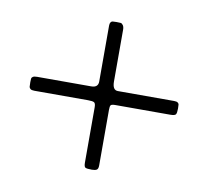

<svg xmlns="http://www.w3.org/2000/svg" viewBox="-59 -507 646 595"><g transform="rotate(10 263.5 -210.0)"><path d="M31 -212Q31 -220 31.5 -223.5Q32 -227 36 -229.5Q40 -232 49 -232H219Q241 -232 241 -251V-427Q241 -434 243.5 -437.5Q246 -441 249.5 -441.5Q253 -442 262 -442Q271 -442 275 -441.5Q279 -441 282.5 -436Q286 -431 286 -422V-259Q286 -232 303 -232H480Q488 -232 491.5 -229.5Q495 -227 495.5 -223.5Q496 -220 496 -211Q496 -197 493 -192.5Q490 -188 475 -188H303Q291 -188 288.5 -184.5Q286 -181 286 -170V5Q286 16 281 19Q276 22 266 22Q250 22 245.5 19.5Q241 17 241 4V-170Q241 -182 236.5 -185Q232 -188 217 -188H48Q39 -188 35.5 -191Q32 -194 31.5 -197.5Q31 -201 31 -212Z"/></g></svg>

Font: OFL Sorts Mill Goudy TT
Style: Regular
Weight: 500
Version: Version 003.000